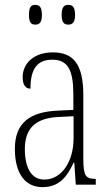

<svg xmlns="http://www.w3.org/2000/svg" viewBox="-20 -758 451 788"><path d="M260 -657C278 -657 288 -666 288 -697C288 -729 278 -738 260 -738C243 -738 233 -729 233 -697C233 -666 243 -657 260 -657ZM125 -657C142 -657 152 -666 152 -697C152 -729 142 -738 125 -738C107 -738 99 -729 99 -697C99 -666 107 -657 125 -657ZM154 10C224 10 255 -33 282 -90H285L291 0H373V-24H371C333 -24 322 -35 322 -105V-367C322 -496 280 -543 197 -543C120 -543 73 -499 73 -441C73 -411 84 -394 105 -394C105 -476 133 -513 195 -513C258 -513 281 -471 281 -371V-307L218 -304C99 -299 41 -251 41 -147C41 -41 87 10 154 10ZM162 -21C107 -21 82 -72 82 -146C82 -227 121 -274 223 -278L282 -281V-191C282 -95 233 -21 162 -21Z"/></svg>

Font: Noto Serif Armenian ExtraCondensed ExtraLight
Style: Regular
Weight: 200
Width: 2
Designer: Monotype Design Team
Foundry: Monotype Imaging Inc.
Version: Version 2.008